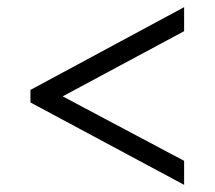

<svg xmlns="http://www.w3.org/2000/svg" viewBox="-20 -626 599 536"><path d="M65 -340V-375L494 -606V-539L155 -357L494 -177V-110Z"/></svg>

Font: Noto Serif Sinhala
Style: Regular
Weight: 400
Designer: Jelle Bosma - Monotype Design Team
Foundry: Monotype Imaging Inc.
Version: Version 2.006